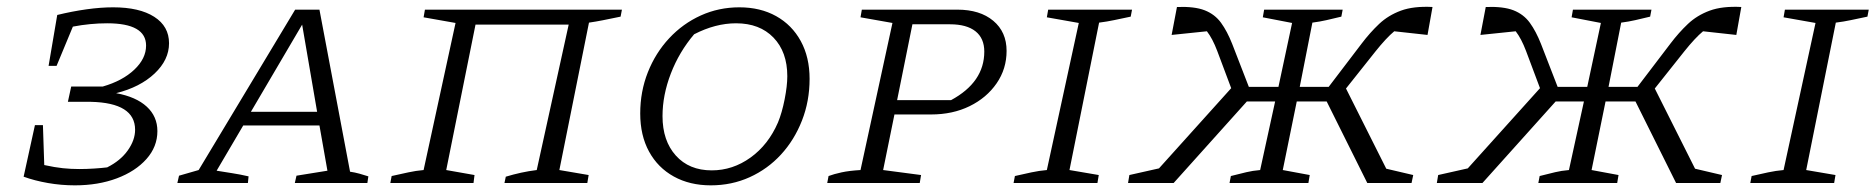

<svg xmlns="http://www.w3.org/2000/svg" viewBox="-20 -550 5636 577"><path d="M51 -19 85 -174H109L113 -54Q145 -47 169 -44.5Q193 -42 218 -42Q240 -42 263 -43.5Q286 -45 302 -47Q342 -67 364 -98Q386 -129 386 -160Q386 -241 253 -244H184L194 -290H289Q348 -307 383.5 -340.5Q419 -374 419 -413Q419 -480 302 -480Q277 -480 251 -477.5Q225 -475 199 -470L150 -352H126L152 -505Q197 -516 240 -522Q283 -528 320 -528Q399 -528 443.5 -499.5Q488 -471 488 -420Q488 -370 444.5 -329Q401 -288 329 -270Q389 -259 421 -229.5Q453 -200 453 -156Q453 -109 420 -72Q387 -35 331 -14Q275 7 205 7Q164 7 124 0Q84 -7 51 -19Z M1032 -34Q1046 -32 1060.5 -28Q1075 -24 1087 -20L1084 0H866L871 -22L964 -37L940 -173H711L631 -37Q655 -33 678 -29.5Q701 -26 727 -20L725 0H513L518 -22L577 -39L867 -521H940ZM734 -214H933L888 -476Z M1409 -476 1321 -39 1406 -24 1403 0H1153L1157 -21Q1184 -27 1207 -32Q1230 -37 1253 -39L1349 -481L1253 -498L1257 -521H1849L1845 -500Q1811 -493 1791 -489Q1771 -485 1750 -482L1661 -39L1749 -24L1745 0H1496L1500 -19Q1523 -26 1546 -31Q1569 -36 1593 -39L1689 -476Z M2116 7Q2053 7 2005 -19.5Q1957 -46 1930.5 -94.5Q1904 -143 1904 -209Q1904 -275 1927 -333Q1950 -391 1991 -435Q2032 -479 2086 -503.5Q2140 -528 2202 -528Q2265 -528 2312.5 -501.5Q2360 -475 2386.5 -426.5Q2413 -378 2413 -313Q2413 -246 2390 -187.5Q2367 -129 2327 -85.5Q2287 -42 2233 -17.5Q2179 7 2116 7ZM2119 -38Q2182 -38 2235.5 -76.5Q2289 -115 2318 -182Q2330 -211 2338 -251.5Q2346 -292 2346 -321Q2346 -394 2304.5 -437Q2263 -480 2192 -480Q2130 -480 2066 -447Q2021 -394 1996 -329Q1971 -264 1971 -201Q1971 -127 2011 -82.5Q2051 -38 2119 -38Z M2466 0 2470 -21Q2486 -27 2509 -32Q2532 -37 2566 -39L2662 -481L2566 -498L2570 -521H2857Q2925 -521 2965 -487.5Q3005 -454 3005 -397Q3005 -343 2975 -299.5Q2945 -256 2894 -231Q2843 -206 2778 -206H2668L2634 -39L2748 -24L2744 0ZM2835 -477H2722L2676 -249H2838Q2938 -303 2938 -395Q2938 -435 2911.5 -456Q2885 -477 2835 -477Z M3026 0 3030 -21Q3056 -27 3079.5 -32Q3103 -37 3126 -39L3222 -481L3126 -498L3130 -521H3382L3378 -500Q3349 -494 3328 -489.5Q3307 -485 3283 -482L3194 -39L3282 -24L3278 0Z M3507 0H3370L3374 -24L3463 -44L3680 -285L3638 -397Q3624 -434 3607 -456L3501 -445L3517 -529Q3570 -531 3600.5 -519Q3631 -507 3649.5 -481.5Q3668 -456 3683 -418L3733 -289H3822L3863 -481L3775 -498L3779 -521H4015L4011 -500Q3986 -494 3966.5 -489.5Q3947 -485 3924 -482L3886 -289H3973L4072 -419Q4097 -452 4124.5 -478Q4152 -504 4190 -518Q4228 -532 4285 -529L4270 -445L4170 -456Q4146 -436 4114 -396L4025 -284L4146 -43L4227 -24L4222 0H4089L3967 -245H3877L3835 -39L3916 -24L3912 0H3675L3679 -21Q3707 -28 3725.5 -32.5Q3744 -37 3767 -39L3812 -245H3727Z M4435 0H4298L4302 -24L4391 -44L4608 -285L4566 -397Q4552 -434 4535 -456L4429 -445L4445 -529Q4498 -531 4528.5 -519Q4559 -507 4577.5 -481.5Q4596 -456 4611 -418L4661 -289H4750L4791 -481L4703 -498L4707 -521H4943L4939 -500Q4914 -494 4894.5 -489.5Q4875 -485 4852 -482L4814 -289H4901L5000 -419Q5025 -452 5052.5 -478Q5080 -504 5118 -518Q5156 -532 5213 -529L5198 -445L5098 -456Q5074 -436 5042 -396L4953 -284L5074 -43L5155 -24L5150 0H5017L4895 -245H4805L4763 -39L4844 -24L4840 0H4603L4607 -21Q4635 -28 4653.5 -32.5Q4672 -37 4695 -39L4740 -245H4655Z M5240 0 5244 -21Q5270 -27 5293.5 -32Q5317 -37 5340 -39L5436 -481L5340 -498L5344 -521H5596L5592 -500Q5563 -494 5542 -489.5Q5521 -485 5497 -482L5408 -39L5496 -24L5492 0Z"/></svg>

Font: Piazzolla SC Light
Style: Italic
Weight: 300
Italic angle: -11.3°
Designer: Juan Pablo del Peral
Foundry: Huerta Tipografica
Version: Version 1.330